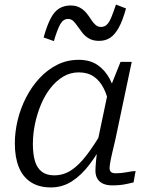

<svg xmlns="http://www.w3.org/2000/svg" viewBox="-20 -809 657 841"><path d="M490 -376 461 -337Q452 -386 435 -420.5Q418 -455 391 -473.5Q364 -492 325 -492Q288 -492 257 -473.5Q226 -455 201 -423Q176 -391 159 -350Q142 -309 133 -265Q124 -221 124 -178Q124 -135 133 -104Q142 -73 163 -57Q184 -41 217 -41Q258 -41 291.5 -63Q325 -85 357.5 -127Q390 -169 426 -230L441 -200Q409 -137 372.5 -89Q336 -41 294.5 -14.5Q253 12 203 12Q150 12 114.5 -11.5Q79 -35 62 -78Q45 -121 45 -181Q45 -231 57.5 -283Q70 -335 94.5 -382.5Q119 -430 153.5 -467Q188 -504 231 -525.5Q274 -547 325 -547Q374 -547 407 -524.5Q440 -502 460.5 -463.5Q481 -425 490 -376ZM557 -538 486 -201Q477 -163 471 -137Q465 -111 462.5 -95.5Q460 -80 460 -73Q460 -61 466.5 -55.5Q473 -50 487 -50Q511 -50 534 -54.5Q557 -59 574 -60L565 -10Q552 -7 536.5 -3.5Q521 0 505 1.5Q489 3 471 3Q449 3 432.5 -4Q416 -11 407 -25.5Q398 -40 398 -62Q398 -74 400.5 -102.5Q403 -131 408 -165L402 -163L453 -406L458 -413L508 -538ZM414 -630Q388 -630 370.5 -640Q353 -650 341.5 -664.5Q330 -679 320.5 -693Q311 -707 301.5 -716.5Q292 -726 278 -726Q257 -726 244 -703Q231 -680 216 -629L171 -645Q186 -698 202 -728.5Q218 -759 239.5 -772Q261 -785 289 -785Q313 -785 330 -775.5Q347 -766 358.5 -752Q370 -738 379 -723.5Q388 -709 398.5 -700Q409 -691 422 -691Q438 -691 448.5 -701.5Q459 -712 468 -734Q477 -756 488 -789L532 -772Q517 -718 500 -687.5Q483 -657 462.5 -643.5Q442 -630 414 -630Z"/></svg>

Font: Roboto Serif 20pt Light
Style: Italic
Weight: 300
Italic angle: -10°
Version: Version 1.007